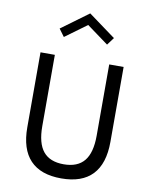

<svg xmlns="http://www.w3.org/2000/svg" viewBox="-118 -1237 1056 1339"><g transform="rotate(10 409.5 -568.0)"><path d="M409.5 16Q263.5 16 189.5 -62Q115.5 -140 115.5 -294.5V-825H217V-320Q217 -199.5 264.2 -141.8Q311.5 -84 409.5 -84Q507.5 -84 554.8 -141.8Q602 -199.5 602 -320V-825H704V-294.5Q704 -140 630 -62Q556 16 409.5 16ZM257 -958.5 218 -1011.5 410 -1152.5 602.5 -1011.5 563 -958.5 410 -1070.5Z"/></g></svg>

Font: Spartan Thin Medium
Style: Regular
Weight: 500
Version: Version 1.004